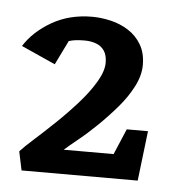

<svg xmlns="http://www.w3.org/2000/svg" viewBox="-35 -755 340 387"><g transform="rotate(5 135.0 -561.5)"><path d="M22 -401 14 -439Q23 -449 41.5 -465.5Q60 -482 82.5 -503.5Q105 -525 125.5 -548Q146 -571 159 -593Q172 -615 172 -632Q172 -647 166 -656Q160 -665 149.5 -669Q139 -673 126 -673Q115 -673 107.5 -672Q100 -671 94 -669L70 -620L1 -651Q20 -681 55.5 -701.5Q91 -722 137 -722Q155 -722 174.5 -717.5Q194 -713 210.5 -702.5Q227 -692 237 -675Q247 -658 247 -634Q247 -613 235.5 -590.5Q224 -568 206 -547Q188 -526 168.5 -507Q149 -488 131 -473.5Q113 -459 103 -450H204L226 -502H269L257 -401Z"/></g></svg>

Font: Kreon
Style: Bold
Weight: 700
Designer: Julia Petretta
Foundry: Julia Petretta and Eli Heuer
Version: Version 2.002